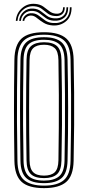

<svg xmlns="http://www.w3.org/2000/svg" viewBox="-20 -975 460 1002"><path d="M209.8 6.8Q128.2 6.8 92.4 -26.4Q56.5 -59.5 55.2 -135.8Q54 -211.2 53.5 -276.1Q53 -341 53 -402.2Q53 -463.5 53.5 -527.2Q54 -591 55.2 -664Q56.5 -740.5 92.4 -773.6Q128.2 -806.8 209.8 -806.8Q289.2 -806.8 325.9 -774.1Q362.5 -741.5 364.2 -664.2Q366 -577.2 366.8 -494Q367.5 -410.8 366.9 -323.1Q366.2 -235.5 364.2 -135.5Q362.5 -56.8 325.1 -25Q287.8 6.8 209.8 6.8ZM209.8 -6.2Q279.5 -6.2 313.2 -35.1Q347 -64 348.2 -136Q350 -227.8 350.8 -311Q351.5 -394.2 350.9 -479.8Q350.2 -565.2 348.2 -663.8Q347 -734.8 313.8 -764.2Q280.5 -793.8 209.8 -793.8Q136.5 -793.8 104.4 -763.4Q72.2 -733 71 -663.8Q69.5 -583.5 68.9 -506.1Q68.2 -428.8 68.6 -339.8Q69 -250.8 71 -136Q72 -63.8 106 -35Q140 -6.2 209.8 -6.2ZM209.8 -19.2Q145.2 -19.2 116.5 -46.4Q87.8 -73.5 86.8 -136Q85.8 -211.2 85.1 -276.1Q84.5 -341 84.5 -402.1Q84.5 -463.2 85.1 -527Q85.8 -590.8 86.8 -663.8Q87.8 -726.2 116.4 -753.5Q145 -780.8 209.8 -780.8Q272 -780.8 301.5 -754.2Q331 -727.8 332.5 -663.2Q335.2 -539.5 335.5 -411.9Q335.8 -284.2 332.5 -136.2Q331 -71 300.9 -45.1Q270.8 -19.2 209.8 -19.2ZM209.8 -32.5Q261.8 -32.5 288.6 -55Q315.5 -77.5 316.8 -136.8Q318.5 -226.8 319.1 -311.5Q319.8 -396.2 319.1 -482.4Q318.5 -568.5 316.8 -663Q315.2 -721.2 289.2 -744.4Q263.2 -767.5 209.8 -767.5Q153.5 -767.5 128.6 -743.4Q103.8 -719.2 102.8 -663.2Q101.2 -577 100.6 -494.1Q100 -411.2 100.4 -323.9Q100.8 -236.5 102.8 -136.2Q103.8 -80.8 128.6 -56.6Q153.5 -32.5 209.8 -32.5ZM209.8 -45.5Q162 -45.5 140.6 -66.8Q119.2 -88 118.5 -137.5Q114 -393.8 118.5 -663Q119.2 -714.5 142 -734.5Q164.8 -754.5 209.8 -754.5Q256 -754.5 277.9 -733.9Q299.8 -713.2 300.8 -662.8Q302.5 -577.5 303.2 -494.8Q304 -412 303.5 -324.4Q303 -236.8 300.8 -137.2Q299.8 -86.2 277.5 -65.9Q255.2 -45.5 209.8 -45.5ZM209.8 -58.5Q247.5 -58.5 265.9 -76.2Q284.2 -94 285 -138.5Q286.2 -226 286.9 -308.8Q287.5 -391.5 287.1 -477.6Q286.8 -563.8 285 -661.2Q284.2 -707 265.2 -724.2Q246.2 -741.5 209.8 -741.5Q171.8 -741.5 153.4 -723.9Q135 -706.2 134.2 -662.2Q132 -537.8 131.9 -412Q131.8 -286.2 134.2 -137.2Q135 -95 152.8 -76.8Q170.5 -58.5 209.8 -58.5ZM62.5 -866Q65.5 -906.5 94.4 -932.2Q123.2 -958 163 -954.8Q188.8 -952.8 205.6 -940.9Q222.5 -929 237 -917.2Q251.5 -905.5 270 -903.8Q287.5 -901.8 298.4 -909.5Q309.2 -917.2 309.2 -937H318Q318.2 -912 303.9 -900.6Q289.5 -889.2 266.8 -891.5Q244 -893 228.6 -904.9Q213.2 -916.8 198 -928.6Q182.8 -940.5 160.2 -942.2Q125.2 -945.5 99.6 -923.1Q74 -900.8 71.2 -866ZM80 -866Q82.2 -895 103.6 -914.1Q125 -933.2 155.5 -930Q177.8 -928.2 193.4 -916.2Q209 -904.2 224.8 -892.5Q240.5 -880.8 263 -879.2Q291.8 -877 309.5 -891.4Q327.2 -905.8 327 -937H335.8Q336.2 -900 314.8 -882.2Q293.2 -864.5 260.8 -867Q236 -868.5 219.4 -880.4Q202.8 -892.2 187.9 -904.1Q173 -916 153.5 -917.8Q126.5 -920.5 108.6 -904.8Q90.8 -889 89 -866ZM97.8 -866Q99 -883 113.4 -895.5Q127.8 -908 150.8 -905.8Q168.8 -904 183.9 -892Q199 -880 216.2 -868.1Q233.5 -856.2 257.8 -854.8Q294 -852 319.5 -873.1Q345 -894.2 344.5 -937H353.5Q354 -888.2 324.5 -863.9Q295 -839.5 255.2 -842.2Q227.5 -844 208 -856Q188.5 -868 174.1 -879.9Q159.8 -891.8 147.2 -893.5Q131.2 -895.5 119.2 -886.4Q107.2 -877.2 106.8 -866Z"/></svg>

Font: Big Shoulders Inline Text
Style: Regular
Weight: 400
Designer: Patric King
Foundry: XO Type Co
Version: Version 1.000